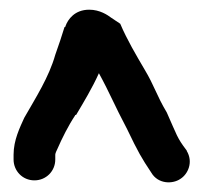

<svg xmlns="http://www.w3.org/2000/svg" viewBox="-20 -666 418 396"><path d="M51 -294C75 -294 94 -313 94 -337V-346C94 -348 94 -350 98 -358C108 -381 121 -407 135 -428V-429H137C153 -456 170 -484 184 -515C207 -473 215 -451 242 -400C265 -352 272 -340 292 -310C306 -286 336 -286 352 -297C368 -307 379 -332 365 -355V-356L364 -357C345 -382 345 -387 324 -434C302 -471 299 -488 278 -523C261 -552 242 -584 228 -617L210 -629C202 -635 186 -646 164 -646C134 -646 120 -626 115 -612V-611L113 -610C107 -591 102 -575 94 -553C81 -507 54 -465 30 -423C21 -403 8 -377 8 -347V-337C8 -314 26 -294 51 -294Z"/></svg>

Font: Stray Cat
Style: BlkExt
Weight: 900
Version: Version 1.0